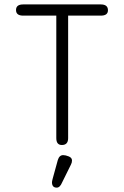

<svg xmlns="http://www.w3.org/2000/svg" viewBox="-20 -651 562 871"><path d="M306.6 77.1Q306.6 86.9 301.8 95.7L261.7 176.8Q252 200.2 237.3 200.2Q215.8 200.2 215.8 175.8Q215.8 171.9 218.8 160.2L242.2 75.2Q249 52.7 266.6 52.7Q277.3 52.7 292 58.6Q306.6 64.5 306.6 77.1ZM437.5 -630.9Q469.7 -630.9 469.7 -604.5Q469.7 -580.1 437.5 -580.1H289.1V-24.4Q289.1 6.8 260.7 6.8Q235.4 6.8 235.4 -24.4V-580.1H85Q52.7 -580.1 52.7 -605.5Q52.7 -630.9 85 -630.9Z"/></svg>

Font: Jura
Style: Book
Weight: 400
Version: Version 2.3